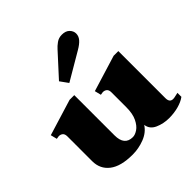

<svg xmlns="http://www.w3.org/2000/svg" viewBox="-203 -950 1128 1128"><g transform="rotate(-45 361.0 -386.5)"><path d="M304 -551 268 -601 395 -740Q407 -754 427 -768.5Q447 -783 473 -783Q505 -783 521.5 -766Q538 -749 538 -728Q538 -706 522.5 -688Q507 -670 476 -652ZM712 -61V-28Q688 -10 651 0Q614 10 573 10Q526 10 486 -8Q446 -26 441 -66Q416 -27 368 -8.5Q320 10 270 10Q172 10 123 -28Q74 -66 74 -131V-337Q74 -357 64 -365.5Q54 -374 39 -374Q34 -374 20 -371L10 -411L235 -480H274V-146Q274 -62 343 -62Q362 -62 384.5 -77Q407 -92 423.5 -126Q440 -160 440 -214V-337Q440 -357 430 -365.5Q420 -374 405 -374Q400 -374 386 -371L376 -411L601 -480H640V-89Q640 -53 669 -53Q678 -53 691.5 -56.5Q705 -60 712 -61Z"/></g></svg>

Font: Taviraj Black
Style: Regular
Weight: 900
Designer: Katatrad Team
Foundry: CadsonDemak
Version: Version 1.030